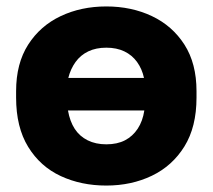

<svg xmlns="http://www.w3.org/2000/svg" viewBox="-20 -563 660 596"><path d="M310 13Q232 13 168.5 -16.5Q105 -46 67.5 -107Q30 -168 30 -260V-280Q30 -366 67.5 -424.5Q105 -483 168.5 -513Q232 -543 310 -543Q388 -543 451.5 -513Q515 -483 552.5 -424.5Q590 -366 590 -280V-260Q590 -169 552.5 -108.5Q515 -48 451.5 -17.5Q388 13 310 13ZM310 -115Q344 -115 368 -127.5Q392 -140 407.5 -163.5Q423 -187 428 -220H191Q197 -186 212 -163Q227 -140 252 -127.5Q277 -115 310 -115ZM310 -415Q278 -415 254 -403.5Q230 -392 214.5 -370.5Q199 -349 192 -321H427Q421 -349 405.5 -370.5Q390 -392 366 -403.5Q342 -415 310 -415Z"/></svg>

Font: Golos Text
Style: Bold
Weight: 700
Designer: A.Korolkova, Vitaly Kuzmin
Foundry: ParaType Ltd
Version: Version 2.004